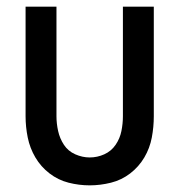

<svg xmlns="http://www.w3.org/2000/svg" viewBox="-20 -550 540 578"><path d="M250 8Q282 8 314 0Q346 -8 372 -28Q398 -48 414.5 -76Q431 -104 437 -136Q443 -168 443 -200V-530H350V-200Q350 -178 345.5 -155.5Q341 -133 328 -114Q315 -95 294 -85.5Q273 -76 250 -76Q228 -76 206.5 -85.5Q185 -95 172.5 -114Q160 -133 155 -155.5Q150 -178 150 -200V-530H57V-200Q57 -168 63.5 -136Q70 -104 86.5 -76Q103 -48 129 -28Q155 -8 186.5 0Q218 8 250 8Z"/></svg>

Font: Iosevka SS08 Medium
Style: Regular
Weight: 500
Monospace: yes
Designer: Belleve Invis
Foundry: Belleve Invis
Version: Version 3.4.3; ttfautohint (v1.8.3)